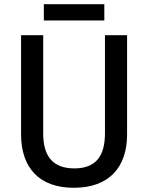

<svg xmlns="http://www.w3.org/2000/svg" viewBox="-20 -881 703 911"><path d="M475 -861H188V-784H475ZM583 -243V-714H478V-248C478 -140 434 -82 333 -82C235 -82 185 -135 185 -247V-714H80V-244C80 -84 167 10 330 10C500 10 583 -90 583 -243Z"/></svg>

Font: Noto Sans Devanagari UI SemiCondensed Medium
Style: Regular
Weight: 500
Width: 4
Designer: Jelle Bosma - Monotype Design Team
Foundry: Monotype Imaging Inc.
Version: Version 2.004